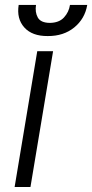

<svg xmlns="http://www.w3.org/2000/svg" viewBox="-20 -751 370 771"><path d="M38.7 0 129.6 -545.5H193.2L102.3 0ZM261 -731.2H330.3Q321 -675.8 278.2 -640.8Q235.4 -605.8 171.5 -606.2Q109 -605.8 77.6 -640.8Q46.2 -675.8 55 -731.2H124.6Q120 -702.1 131.7 -680.8Q143.5 -659.4 180 -659.1Q217 -659.4 236.9 -680.9Q256.7 -702.4 261 -731.2Z"/></svg>

Font: Inter UI Light
Style: Italic
Weight: 300
Italic angle: 9.39999°
Designer: Rasmus Andersson
Foundry: rsms
Version: 3.2;8d6f07862